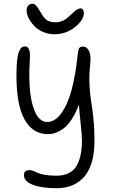

<svg xmlns="http://www.w3.org/2000/svg" viewBox="-20 -790 603 1026"><path d="M270 -606.9Q237.3 -606.9 208.3 -620.1Q179.2 -633.3 161.1 -653.3Q143.1 -673.3 132.6 -694.6Q122.1 -715.8 122.1 -733.9Q122.1 -750.5 130.9 -760.3Q139.6 -770 153.8 -770Q157.7 -770 161.1 -768.8Q164.6 -767.6 168.5 -763.9Q172.4 -760.3 175 -757.6Q177.7 -754.9 182.1 -748.3Q186.5 -741.7 188.5 -738.3Q190.4 -734.9 195.8 -726.1Q201.2 -717.3 203.1 -713.9Q216.3 -691.9 232.4 -681.4Q248.5 -670.9 275.9 -670.9Q315.4 -670.9 346.2 -700.2Q352.5 -705.6 363.3 -715.6Q374 -725.6 380.1 -731Q386.2 -736.3 394.5 -740.7Q402.8 -745.1 410.2 -745.1Q418.5 -745.1 423.3 -738.3Q428.2 -731.4 428.2 -721.2Q428.2 -683.1 380.4 -645Q332.5 -606.9 270 -606.9ZM283.2 215.8Q203.6 215.8 155.8 197.5Q107.9 179.2 107.9 146Q107.9 119.1 138.2 119.1Q147.5 119.1 159.2 123.8Q170.9 128.4 182.4 134Q193.8 139.6 220 144.3Q246.1 148.9 280.8 148.9Q355.5 148.9 386.7 99.9Q418 50.8 418 -40Q418 -68.4 411.1 -129.2Q404.3 -189.9 401.9 -231Q384.3 -184.6 362.8 -151.9Q341.3 -119.1 318.8 -103Q296.4 -86.9 276.4 -80.1Q256.3 -73.2 235.8 -73.2Q155.3 -73.2 111.6 -150.6Q67.9 -228 67.9 -388.2Q67.9 -435.1 71.3 -466.3Q74.7 -497.6 81.3 -513.7Q87.9 -529.8 95.2 -535.9Q102.5 -542 112.8 -542Q128.4 -542 135.3 -525.9Q142.1 -509.8 139.2 -465.8Q132.8 -368.2 141.6 -294.4Q150.4 -220.7 173.6 -179.4Q196.8 -138.2 231.9 -138.2Q274.9 -138.2 308.8 -186.3Q342.8 -234.4 363.5 -313Q384.3 -391.6 395 -497.1Q397.9 -524.9 403.3 -533Q408.7 -541 423.8 -541Q443.4 -541 455.3 -519Q467.3 -497.1 461.9 -444.8Q455.6 -391.1 458.3 -337.4Q460.9 -283.7 466.8 -251Q472.7 -218.3 478.8 -160.4Q484.9 -102.5 484.9 -40Q484.9 90.8 430.9 153.3Q377 215.8 283.2 215.8Z"/></svg>

Font: Shantell Sans Bouncy
Style: Regular
Weight: 300
Designer: Stephen Nixon, Anya Danilova, Shantell Martin
Foundry: Arrow Type
Version: Version 1.006;[9816181b4]